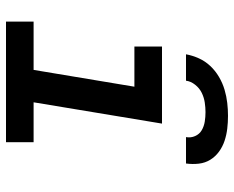

<svg xmlns="http://www.w3.org/2000/svg" viewBox="-90 -690 780 640"><g transform="rotate(90 300.0 -370.0)"><path d="M52 0V-92H213L269 -428H135V-520H392L321 -92H454V0ZM161 -600Q165 -622 174.5 -643Q184 -664 200 -681Q216 -698 236.5 -710Q257 -722 279 -728.5Q301 -735 323 -737.5Q345 -740 366 -740Q388 -740 409 -737.5Q430 -735 449.5 -728.5Q469 -722 485.5 -710Q502 -698 512.5 -681Q523 -664 525.5 -643Q528 -622 525 -600H437Q440 -616 433.5 -630.5Q427 -645 414 -652.5Q401 -660 385.5 -662.5Q370 -665 354 -665Q338 -665 321.5 -662.5Q305 -660 289.5 -652.5Q274 -645 262.5 -630.5Q251 -616 249 -600Z"/></g></svg>

Font: Iosevka SS04 SmBd Ex Obl
Style: Regular
Weight: 600
Width: 7
Italic angle: -9°
Monospace: yes
Designer: Belleve Invis
Foundry: Belleve Invis
Version: Version 19.0.0; ttfautohint (v1.8.4)